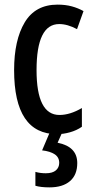

<svg xmlns="http://www.w3.org/2000/svg" viewBox="-20 -570 402 830"><path d="M227 10Q41 10 41 -267Q41 -397 87 -473.5Q133 -550 229 -550Q263 -550 290.5 -542.5Q318 -535 341 -522L313 -444Q272 -466 236 -466Q138 -466 138 -267Q138 -73 237 -73Q283 -73 334 -103V-22Q311 -6 282 2Q253 10 227 10ZM314 135Q314 186 282.5 213Q251 240 194 240Q156 240 133 233V173Q154 179 178 179Q207 179 221.5 166.5Q236 154 236 134Q236 110 216.5 97Q197 84 162 80L196 0H250L229 47Q314 64 314 135Z"/></svg>

Font: Noto Sans Thai ExtCond Med
Style: Regular
Weight: 500
Width: 2
Designer: Monotype Design Team
Foundry: Monotype Imaging Inc.
Version: Version 2.002; ttfautohint (v1.8.4.7-5d5b)